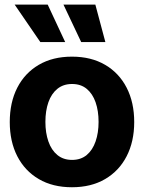

<svg xmlns="http://www.w3.org/2000/svg" viewBox="-20 -797 621 828"><path d="M290.2 10.5Q207.4 10.5 147.2 -24.8Q87 -60.1 54.5 -123.4Q22.1 -186.7 22.1 -270.7Q22.1 -355.3 54.5 -418.7Q87 -482.1 147.2 -517.4Q207.4 -552.7 290.2 -552.7Q373.2 -552.7 433.4 -517.4Q493.7 -482.1 526.2 -418.7Q558.8 -355.3 558.8 -270.7Q558.8 -186.7 526.2 -123.4Q493.7 -60.1 433.4 -24.8Q373.2 10.5 290.2 10.5ZM290.8 -107.4Q328.7 -107.4 354 -128.6Q379.3 -149.8 392.2 -187Q405.1 -224.1 405.1 -271.3Q405.1 -319.1 392.2 -356Q379.3 -392.8 354 -413.8Q328.7 -434.8 290.8 -434.8Q253 -434.8 227.3 -413.8Q201.6 -392.8 188.7 -356Q175.8 -319.1 175.8 -271.3Q175.8 -224.1 188.7 -187Q201.6 -149.8 227.3 -128.6Q253 -107.4 290.8 -107.4ZM153.9 -615.6 43.2 -777.1H185.7L261.1 -615.6ZM330.1 -615.6 253.7 -777.1H391.2L434.4 -615.6Z"/></svg>

Font: Inter Tight
Style: Regular
Weight: 400
Designer: Rasmus Andersson
Foundry: rsms
Version: Version 3.002